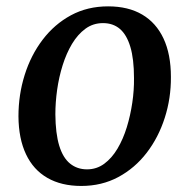

<svg xmlns="http://www.w3.org/2000/svg" viewBox="-20 -588 610 619"><path d="M328.5 -567.5Q393.5 -567.5 438.5 -541Q483.5 -514.5 507.2 -463.8Q531 -413 531 -340Q531.5 -271.5 511.2 -208.2Q491 -145 453 -95.5Q415 -46 361.5 -17.2Q308 11.5 242 11.5Q178 11.5 132.8 -14.5Q87.5 -40.5 63.8 -90.8Q40 -141 39.5 -213Q39.5 -282.5 59.5 -346.2Q79.5 -410 117.5 -460Q155.5 -510 208.8 -538.8Q262 -567.5 328.5 -567.5ZM312 -513.5Q280 -513.5 255.2 -495.2Q230.5 -477 212.2 -446.5Q194 -416 182 -377.8Q170 -339.5 164.2 -298.5Q158.5 -257.5 158.5 -219.5Q159 -157.5 171 -118.2Q183 -79 206 -60.5Q229 -42 260.5 -42Q291.5 -42 316 -60Q340.5 -78 358.8 -108.8Q377 -139.5 388.8 -177.8Q400.5 -216 406.5 -256.8Q412.5 -297.5 412 -336Q412 -398 400.2 -437Q388.5 -476 366.5 -494.8Q344.5 -513.5 312 -513.5Z"/></svg>

Font: Merriweather 20pt Medium
Style: Italic
Weight: 500
Italic angle: -7.8°
Version: Version 2.101